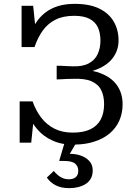

<svg xmlns="http://www.w3.org/2000/svg" viewBox="-20 -740 709 996"><path d="M313 7Q280 2 252 -11Q205 -32 173 -70Q162 -83 152 -98L142 0H82V-214H149Q166 -166 194 -129.5Q222 -93 262.5 -72.5Q303 -52 357 -52Q414 -52 450 -70Q486 -88 503 -121Q520 -154 520 -200Q520 -242 505 -272.5Q490 -303 454.5 -318.5Q419 -334 355 -331Q342 -331 328 -330.5Q314 -330 300.5 -329Q287 -328 274 -328V-399Q288 -399 301.5 -398.5Q315 -398 328.5 -397Q342 -396 356 -396Q409 -394 441 -411.5Q473 -429 487 -460Q501 -491 501 -529Q501 -569 488 -597.5Q475 -626 445 -642Q415 -658 365 -658Q307 -658 267 -637.5Q227 -617 201.5 -581Q176 -545 159 -496H92V-710H152L162 -614Q164 -617 166 -621Q185 -651 213.5 -673.5Q242 -696 280 -708Q318 -720 368 -720Q445 -720 495 -695.5Q545 -671 570 -628Q595 -585 595 -530Q595 -480 566 -440.5Q537 -401 480 -379Q470 -375 460 -372Q481 -368 499 -361Q558 -339 587 -297.5Q616 -256 616 -199Q616 -153 599 -114.5Q582 -76 549 -48Q516 -20 468 -5Q425 9 370 10L342 58Q372 58 396 66Q426 76 443.5 95.5Q461 115 461 144Q461 168 451.5 185.5Q442 203 425 214Q408 225 386 230.5Q364 236 339 236Q297 236 268.5 221Q240 206 223 181L259 147Q268 158 279.5 168Q291 178 305.5 184Q320 190 337 190Q360 190 373 179Q386 168 386 146Q386 123 370 109Q354 95 313 95H287Z"/></svg>

Font: Roboto Serif 20pt
Style: Regular
Weight: 400
Designer: Greg Gazdowicz
Foundry: Commercial Type
Version: Version 1.008